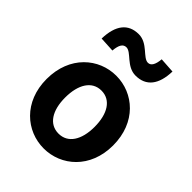

<svg xmlns="http://www.w3.org/2000/svg" viewBox="-236 -959 1098 1098"><g transform="rotate(45 313.0 -409.5)"><path d="M313 14C453 14 582 -94 582 -279C582 -466 453 -574 313 -574C173 -574 44 -466 44 -279C44 -94 173 14 313 14ZM313 -106C237 -106 194 -174 194 -279C194 -385 237 -454 313 -454C389 -454 432 -385 432 -279C432 -174 389 -106 313 -106ZM390 -652C475 -652 520 -710 523 -818L430 -824C426 -778 412 -754 388 -754C347 -754 310 -833 236 -833C151 -833 106 -775 103 -665L195 -660C199 -708 213 -730 239 -730C279 -730 316 -652 390 -652Z"/></g></svg>

Font: Source Han Sans SC Bold
Style: Regular
Weight: 700
Designer: Ryoko NISHIZUKA (kana & ideographs); Paul D. Hunt (Latin, Greek & Cyrillic); Wenlong ZHANG (bopomofo); Sandoll Communica
Foundry: Adobe Systems Incorporated
Version: Version 1.001;PS 1.001;hotconv 1.0.78;makeotf.lib2.5.61930